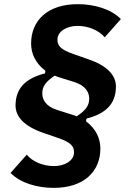

<svg xmlns="http://www.w3.org/2000/svg" viewBox="-20 -730 640 926"><path d="M464.1 -13.8C464.1 -62.1 442.8 -109 394.9 -144.9L397 -158C495 -182.9 539.1 -233 539.1 -312.9C539.1 -366.8 497.2 -413 407 -443.9L334.9 -469.1C271 -491.1 257.1 -509.9 257.1 -539.1C257.1 -578.8 301.8 -605.1 354 -605.1C404.1 -605.1 456 -584.9 485.1 -550.1L562.9 -638.1C513.8 -687.9 432.2 -709.9 355.1 -709.9C209.2 -709.9 130 -631 130 -519.9C130 -471.9 150.9 -425.1 198.9 -388.8L197.1 -376.1C99.1 -350.9 55 -301.1 55 -220.9C55 -166.9 96.9 -121.1 187.1 -89.8L258.9 -65C323.2 -43 337 -24.1 337 5C337 45.1 291.9 71 240.1 71C190 71 138.1 51.1 109 16L30.9 104C79.9 154.1 161.9 176.1 239 176.1C384.9 176.1 464.1 96.9 464.1 -13.8ZM183.9 -279.1C183.9 -312.1 198.2 -334.2 244 -365.1C251.1 -361.9 258.9 -359 266 -356.9L339.1 -334.2C393.1 -317.1 410.2 -284.1 410.2 -255C410.2 -221.9 396 -199.9 350.1 -169C343 -171.9 334.9 -175.1 328.1 -176.8L255 -199.9C201 -217 183.9 -250 183.9 -279.1Z"/></svg>

Font: Margiela Mono Italic Bold It
Style: Regular
Weight: 700
Designer: Mike Abbink, Paul van der Laan, Pieter van Rosmalen
Foundry: Bold Monday
Version: Version 2.003 2021